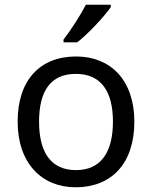

<svg xmlns="http://www.w3.org/2000/svg" viewBox="-20 -786 645 816"><path d="M451 -756V-766H345C322 -721 279 -655 250 -618V-606H308C355 -642 426 -719 451 -756ZM551 -269C551 -446 449 -546 304 -546C150 -546 55 -446 55 -269C55 -91 159 10 301 10C454 10 551 -91 551 -269ZM146 -269C146 -396 193 -472 302 -472C411 -472 460 -396 460 -269C460 -142 411 -63 303 -63C194 -63 146 -142 146 -269Z"/></svg>

Font: Noto Sans Sinhala UI
Style: Regular
Weight: 400
Designer: Jelle Bosma - Monotype Design Team
Foundry: Monotype Imaging Inc.
Version: Version 2.006